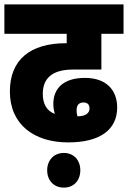

<svg xmlns="http://www.w3.org/2000/svg" viewBox="-20 -642 583 875"><path d="M291 7C436 7 514 -51 514 -152C514 -229 467 -287 367 -287C270 -287 223 -240 223 -168C223 -151 226 -136 230 -123C193 -136 175 -169 175 -214C175 -282 214 -325 313 -325H442V-488H543V-622H0V-488H284V-445H280C118 -445 25 -370 25 -225C25 -75 135 7 291 7ZM329 -139C329 -163 340 -175 360 -175C379 -175 388 -165 388 -148C388 -126 370 -112 333 -112C330 -121 329 -130 329 -139ZM195 134C195 180 225 213 271 213C317 213 346 180 346 134C346 89 317 55 271 55C225 55 195 89 195 134Z"/></svg>

Font: Noto Sans Devanagari Condensed Black
Style: Regular
Weight: 900
Width: 3
Designer: Jelle Bosma - Monotype Design Team
Foundry: Monotype Imaging Inc.
Version: Version 2.004